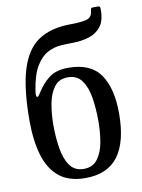

<svg xmlns="http://www.w3.org/2000/svg" viewBox="-89 -858 685 929"><g transform="rotate(-10 253.0 -393.5)"><path d="M469 -782.5Q470 -727 446.8 -697.2Q423.5 -667.5 385.5 -656.2Q347.5 -645 304 -645Q278.5 -645 246.8 -642.8Q215 -640.5 183.5 -624.2Q152 -608 126.8 -566.8Q101.5 -525.5 89.5 -447.5Q86 -423.5 90.8 -418Q95.5 -412.5 109 -434Q135.5 -477 170.2 -503.5Q205 -530 265 -530Q374.5 -530 421.8 -462Q469 -394 469 -270Q469 -131.5 416.8 -60.8Q364.5 10 255 10Q174.5 10 126.5 -29.2Q78.5 -68.5 57.2 -140.5Q36 -212.5 36 -310Q36 -468 65 -561.2Q94 -654.5 155.5 -695Q217 -735.5 315 -735.5Q359 -735.5 389 -742.2Q419 -749 421.5 -783.5Q423 -792 424.5 -794.5Q426 -797 435.5 -797H456Q465 -797 467 -794.2Q469 -791.5 469 -782.5ZM146 -270Q146 -208 154.8 -154.5Q163.5 -101 187 -68Q210.5 -35 255 -35Q299.5 -35 323.2 -67Q347 -99 355.5 -148.5Q364 -198 364 -250Q364 -312 355.5 -365.5Q347 -419 323.2 -452Q299.5 -485 255 -485Q210.5 -485 187 -453Q163.5 -421 154.8 -371.5Q146 -322 146 -270Z"/></g></svg>

Font: Besley* Narrow
Style: Regular
Weight: 400
Width: 4
Designer: Owen Earl
Foundry: indestructible type*
Version: Version 3.000; ttfautohint (v1.8.3)